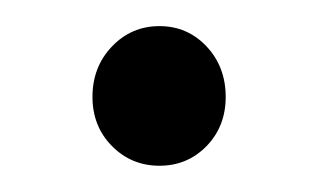

<svg xmlns="http://www.w3.org/2000/svg" viewBox="-20 -353 244 147"><path d="M152.8 -278.8Q152.8 -256.3 138.2 -241.2Q123.5 -226.1 102.1 -226.1Q80.6 -226.1 65.7 -241.2Q50.8 -256.3 50.8 -278.8Q50.8 -301.8 65.7 -317.4Q80.6 -333 102.1 -333Q123.5 -333 138.2 -317.4Q152.8 -301.8 152.8 -278.8Z"/></svg>

Font: Montserrat-Arabic Light
Style: Regular
Weight: 300
Designer: Mohamed Gaber
Foundry: Kief Type Foundry
Version: Version 5.008;PS 005.008;hotconv 1.0.88;makeotf.lib2.5.64775